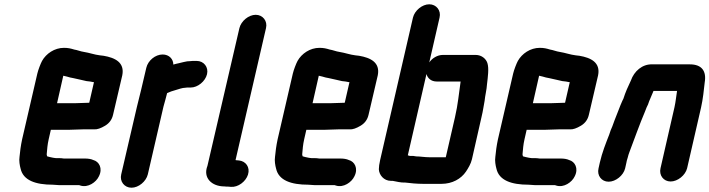

<svg xmlns="http://www.w3.org/2000/svg" viewBox="-20 -792 3307 895"><path d="M332 -311H246L275 -439L292 -435C302 -432 312 -429 321 -428C342 -424 363 -418 383 -414L400 -412L416 -409H418L396 -313H394C382 -313 347 -311 332 -311ZM366 -189H419C433 -188 450 -194 470 -206C490 -218 502 -235 507 -257L550 -441C562 -501 516 -523 463 -532L446 -534C420 -537 397 -546 371 -550C356 -552 340 -559 326 -561C310 -566 297 -569 278 -569C234 -569 195 -542 176 -508C169 -495 158 -466 154 -449L83 -142C77 -114 73 -84 71 -61C68 -43 72 -20 76 -6C88 49 146 69 226 69C235 69 246 71 256 71H349L355 73C390 84 428 58 441 30C460 -7 442 -39 415 -46C405 -51 390 -53 376 -53H278C270 -54 263 -55 254 -55H240C234 -56 229 -56 226 -57L212 -60C207 -61 204 -62 201 -63H200C199 -65 197 -72 198 -76C200 -97 201 -117 207 -143L217 -187H303C318 -187 352 -189 366 -189Z M945 -446C953 -479 930 -508 897 -508H887C880 -508 873 -508 867 -507C858 -507 848 -506 837 -503C820 -498 804 -496 788 -491C788 -516 769 -538 738 -538C704 -538 670 -510 662 -476L638 -374C632 -350 624 -319 618 -293L545 21C537 54 560 83 593 83C626 83 661 54 669 21L742 -295C747 -315 755 -339 759 -358C769 -363 786 -369 798 -372C812 -376 830 -383 844 -383C849 -384 854 -384 859 -384H869C902 -384 937 -413 945 -446Z M1096 -661 947 -19C925 37 967 77 1026 77C1032 78 1038 78 1045 78L1056 79C1090 82 1126 54 1136 22C1147 -13 1125 -41 1094 -44L1083 -45C1081 -45 1080 -45 1078 -46L1220 -661C1228 -694 1205 -723 1172 -723C1139 -723 1104 -694 1096 -661Z M1523 -311H1437L1466 -439L1483 -435C1493 -432 1503 -429 1512 -428C1533 -424 1554 -418 1574 -414L1591 -412L1607 -409H1609L1587 -313H1585C1573 -313 1538 -311 1523 -311ZM1557 -189H1610C1624 -188 1641 -194 1661 -206C1681 -218 1693 -235 1698 -257L1741 -441C1753 -501 1707 -523 1654 -532L1637 -534C1611 -537 1588 -546 1562 -550C1547 -552 1531 -559 1517 -561C1501 -566 1488 -569 1469 -569C1425 -569 1386 -542 1367 -508C1360 -495 1349 -466 1345 -449L1274 -142C1268 -114 1264 -84 1262 -61C1259 -43 1263 -20 1267 -6C1279 49 1337 69 1417 69C1426 69 1437 71 1447 71H1540L1546 73C1581 84 1619 58 1632 30C1651 -7 1633 -39 1606 -46C1596 -51 1581 -53 1567 -53H1469C1461 -54 1454 -55 1445 -55H1431C1425 -56 1420 -56 1417 -57L1403 -60C1398 -61 1395 -62 1392 -63H1391C1390 -65 1388 -72 1389 -76C1391 -97 1392 -117 1398 -143L1408 -187H1494C1509 -187 1543 -189 1557 -189Z M2016 -412H2127V-411C2119 -357 2115 -306 2101 -246L2058 -59H1981C1960 -59 1938 -63 1920 -63C1911 -65 1902 -66 1891 -65C1888 -66 1885 -67 1881 -68L1968 -447C1973 -428 1989 -412 2016 -412ZM1981 -772C1948 -772 1913 -743 1905 -710L1752 -46C1748 -28 1746 -14 1746 -3C1747 23 1769 51 1802 51H1810C1829 54 1847 60 1869 59C1893 62 1923 65 1952 65H2038C2088 65 2129 42 2152 8C2162 -7 2175 -28 2180 -50L2224 -244C2228 -261 2231 -275 2233 -288L2239 -322C2241 -345 2249 -376 2250 -398C2254 -433 2260 -473 2252 -498C2246 -517 2226 -536 2197 -536H2045C2018 -536 1994 -520 1981 -501L2029 -710C2037 -743 2014 -772 1981 -772Z M2550 -311H2464L2493 -439L2510 -435C2520 -432 2530 -429 2539 -428C2560 -424 2581 -418 2601 -414L2618 -412L2634 -409H2636L2614 -313H2612C2600 -313 2565 -311 2550 -311ZM2584 -189H2637C2651 -188 2668 -194 2688 -206C2708 -218 2720 -235 2725 -257L2768 -441C2780 -501 2734 -523 2681 -532L2664 -534C2638 -537 2615 -546 2589 -550C2574 -552 2558 -559 2544 -561C2528 -566 2515 -569 2496 -569C2452 -569 2413 -542 2394 -508C2387 -495 2376 -466 2372 -449L2301 -142C2295 -114 2291 -84 2289 -61C2286 -43 2290 -20 2294 -6C2306 49 2364 69 2444 69C2453 69 2464 71 2474 71H2567L2573 73C2608 84 2646 58 2659 30C2678 -7 2660 -39 2633 -46C2623 -51 2608 -53 2594 -53H2496C2488 -54 2481 -55 2472 -55H2458C2452 -56 2447 -56 2444 -57L2430 -60C2425 -61 2422 -62 2419 -63H2418C2417 -65 2415 -72 2416 -76C2418 -97 2419 -117 2425 -143L2435 -187H2521C2536 -187 2570 -189 2584 -189Z M2894 -7 2900 -34C2901 -39 2902 -46 2906 -57C2908 -66 2911 -75 2914 -83C2938 -146 2961 -212 2987 -273L2994 -291C2999 -300 3003 -310 3006 -320C3013 -336 3019 -350 3025 -365L3026 -368H3136C3132 -344 3130 -319 3124 -292L3059 -8C3051 25 3073 54 3106 54C3139 54 3175 25 3183 -8L3248 -291C3257 -331 3261 -372 3265 -408C3274 -461 3251 -492 3196 -492H3021C2974 -494 2936 -460 2921 -417C2908 -390 2895 -361 2886 -332L2881 -322C2869 -296 2857 -260 2845 -232L2834 -202C2829 -191 2824 -179 2820 -165C2804 -124 2787 -82 2776 -34L2770 -7C2762 26 2784 55 2817 55C2850 55 2886 26 2894 -7Z"/></svg>

Font: Electronic
Style: ThkIt
Weight: 900
Version: Version 1.011